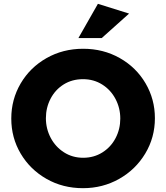

<svg xmlns="http://www.w3.org/2000/svg" viewBox="-20 -970 869 1004"><path d="M790 -352Q790 -451 741 -534.5Q692 -618 606 -666.5Q520 -715 415 -715Q309 -715 223 -666Q137 -617 88 -533.5Q39 -450 39 -350Q39 -250 88 -167Q137 -84 222.5 -35Q308 14 414 14Q517 14 603 -34.5Q689 -83 739.5 -167Q790 -251 790 -352ZM609 -350Q609 -295 584.5 -248Q560 -201 515.5 -173Q471 -145 415 -145Q359 -145 314.5 -173.5Q270 -202 245 -249.5Q220 -297 220 -352Q220 -407 244.5 -454Q269 -501 313 -528.5Q357 -556 414 -556Q470 -556 514.5 -528Q559 -500 584 -452.5Q609 -405 609 -350ZM390 -771H512L655 -899L492 -950Z"/></svg>

Font: Geom ExtraBold
Style: Bold
Weight: 800
Version: Version 1.102